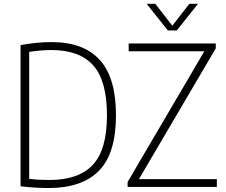

<svg xmlns="http://www.w3.org/2000/svg" viewBox="-20 -964 1167 990"><path d="M232 5.5Q197.5 5.5 163.8 3.5Q130 1.5 86 -3.5V-731.5Q124 -738.5 165 -742.8Q206 -747 245.5 -747Q411 -747 494.5 -655Q578 -563 578 -370Q578 -172.5 490.2 -83.5Q402.5 5.5 232 5.5ZM236.5 -36Q384.5 -36 458 -113.5Q531.5 -191 531.5 -370Q531.5 -546.5 461.2 -626.2Q391 -706 244.5 -706Q218 -706 189 -703.5Q160 -701 130.5 -696.5V-42Q156.5 -38.5 181.8 -37.2Q207 -36 236.5 -36ZM638 0V-25.5L1033.5 -699.5H643.5V-740H1092.5V-714.5L696.5 -40.5H1098V0ZM845.5 -807 736 -944.5H780.5L868.5 -831.5L956.5 -944.5H1001L891.5 -807Z"/></svg>

Font: Encode Sans SemiCondensed SemiCondensed ExtraLight
Style: Regular
Weight: 200
Width: 4
Designer: Multiple Designers
Foundry: Impallari Type
Version: Version 3.000; ttfautohint (v1.8.3) -l 8 -r 50 -G 200 -x 14 